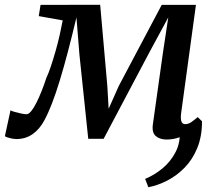

<svg xmlns="http://www.w3.org/2000/svg" viewBox="-48 -575 912 805"><path d="M650 10Q622.5 10 605.2 -4.5Q588 -19 593 -54L635 -353L657.5 -502L577.5 -354L386.5 7H322L285 -346.5L272.5 -502Q254 -424 236.5 -357.5Q219 -291 202.5 -237Q186 -183 169.8 -141Q153.5 -99 138 -70.5Q118 -33 88.5 -12.5Q59 8 21 8Q13 8 2.5 6Q-8 4 -16.8 1Q-25.5 -2 -27.5 -4L-4 -112.5Q-1 -110 12.8 -106Q26.5 -102 41.2 -99Q56 -96 62.5 -96Q72.5 -96 83.5 -109.8Q94.5 -123.5 105.5 -145.8Q116.5 -168 127 -194.5Q137.5 -221 145.5 -246Q155.5 -267.5 165.5 -297.5Q175.5 -327.5 185 -360.8Q194.5 -394 202 -427.2Q209.5 -460.5 215 -489.5L114.5 -507.5L122 -554.5L372 -555L402 -214.5L407.5 -119L450 -214.5L630 -554.5H773.5L711.5 -101Q710 -90.5 710.2 -79.5Q710.5 -68.5 714.8 -61.5Q719 -54.5 728.5 -54.5Q742.5 -54.5 755.2 -63.8Q768 -73 781 -84L799 -66.5Q794.5 -61 781.5 -48.5Q768.5 -36 749 -22.5Q729.5 -9 704.5 0.5Q679.5 10 650 10ZM799 -66.5Q799 -3 779 45.8Q759 94.5 725.8 128.2Q692.5 162 653 182.2Q613.5 202.5 574 210L560.5 175Q599.5 159 633.8 130.5Q668 102 688.5 62Q709 22 705.5 -29Z"/></svg>

Font: Merriweather Medium
Style: Italic
Weight: 500
Italic angle: -7.8°
Version: Version 2.101